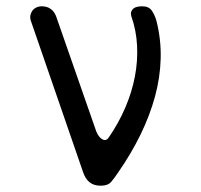

<svg xmlns="http://www.w3.org/2000/svg" viewBox="-20 -580 640 610"><path d="M244 -33 78 -514Q75 -523 76.5 -531Q78 -539 82.5 -545.5Q87 -552 95 -556Q103 -560 113 -560Q129 -560 140.5 -552Q152 -544 158 -529L286 -162Q294 -143 306 -137Q318 -131 326 -144Q357 -189 378 -238Q399 -287 408.5 -336.5Q418 -386 415.5 -435Q413 -484 397 -529Q395 -537 397 -543Q399 -549 404 -553Q409 -557 416.5 -558.5Q424 -560 432 -560Q453 -560 462.5 -546Q472 -532 477 -514Q492 -455 490.5 -394.5Q489 -334 472.5 -273.5Q456 -213 426.5 -152.5Q397 -92 356 -33Q344 -15 333.5 -2.5Q323 10 300 10Q278 10 264.5 -1Q251 -12 244 -33Z"/></svg>

Font: Maple Mono Normal NL Light
Style: Regular
Weight: 300
Monospace: yes
Designer: subframe7536
Version: Version 7.000